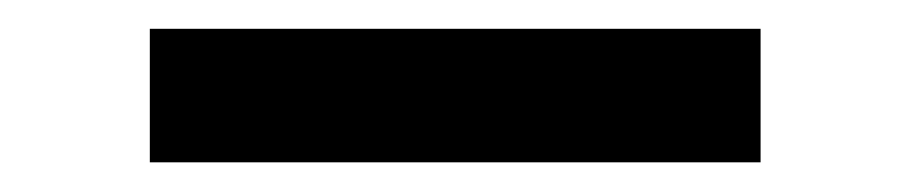

<svg xmlns="http://www.w3.org/2000/svg" viewBox="-20 -721 626 132"><path d="M83 -609.4V-701.2H502.9V-609.4Z"/></svg>

Font: CaskaydiaCove NFP
Style: Regular
Weight: 400
Designer: Aaron Bell
Foundry: Saja Typeworks
Version: Version 2111.001; VTT 6.35;Nerd Fonts 3.1.1